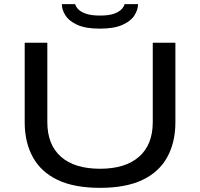

<svg xmlns="http://www.w3.org/2000/svg" viewBox="-20 -893 964 925"><path d="M462 12Q338 12 258 -26Q178 -64 138.5 -135.5Q99 -207 99 -304V-687H208V-305Q208 -196 273.5 -138Q339 -80 462 -80Q584 -80 650 -138Q716 -196 716 -305V-687H825V-304Q825 -207 785.5 -135.5Q746 -64 666 -26Q586 12 462 12ZM461 -755Q393 -755 353 -773Q313 -791 295.5 -818.5Q278 -846 278 -873H342Q345 -861 357.5 -848Q370 -835 395.5 -826.5Q421 -818 461 -818Q505 -818 529.5 -827Q554 -836 566 -849Q578 -862 580 -873H645Q645 -846 627.5 -818.5Q610 -791 569.5 -773Q529 -755 461 -755Z"/></svg>

Font: Archivo Expanded
Style: Regular
Weight: 400
Width: 7
Designer: Hector Gatti
Foundry: Omnibus-Type
Version: Version 2.001